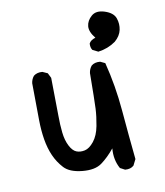

<svg xmlns="http://www.w3.org/2000/svg" viewBox="-74 -694 648 753"><g transform="rotate(-10 250.0 -317.5)"><path d="M364 -4 345 -14Q325 -50 329 -95Q303 -63 275.5 -43Q248 -23 198 -28Q148 -33 126 -57Q104 -81 91 -110.5Q78 -140 72 -176Q66 -212 65.5 -253.5Q65 -295 64 -401Q66 -417 76 -429Q90 -440 111 -438L131 -429L141 -409Q143 -295 143 -258.5Q143 -222 146.5 -190.5Q150 -159 161.5 -136.5Q173 -114 188 -108Q203 -102 221.5 -106Q240 -110 258 -132.5Q276 -155 283 -192Q290 -229 291.5 -260Q293 -291 294 -401Q296 -417 306 -429Q319 -440 341 -438L360 -429Q384 -335 392.5 -235.5Q401 -136 411 -38L399 -14Q386 -2 364 -4ZM341 -478 319 -489Q312 -499 313 -515Q319 -528 339 -534Q317 -561 319 -583Q321 -605 340.5 -622Q360 -639 393.5 -628Q427 -617 435 -594Q443 -571 438 -547.5Q433 -524 411 -505Q380 -483 341 -478Z"/></g></svg>

Font: Kosefont JP
Style: Regular
Weight: 400
Designer: Nozomi Seto 瀬戸のぞみ
Version: Version 3.00;June 19, 2020